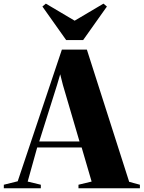

<svg xmlns="http://www.w3.org/2000/svg" viewBox="-88 -1010 770 1030"><path d="M7 -37.5 244 -744H378L605 -34.5L662.5 -19V0H333V-19L403.5 -36L350 -219H111.5L60.5 -36L131 -19V0H-67.5V-19ZM338.5 -251 249.5 -554 235 -611.5 218 -554 122.5 -251ZM267 -795 139.5 -975 158 -990.5 312.5 -899 467 -990.5 485.5 -975 358 -795Z"/></svg>

Font: Merriweather 144pt ExtraBold
Style: Regular
Weight: 800
Version: Version 2.100